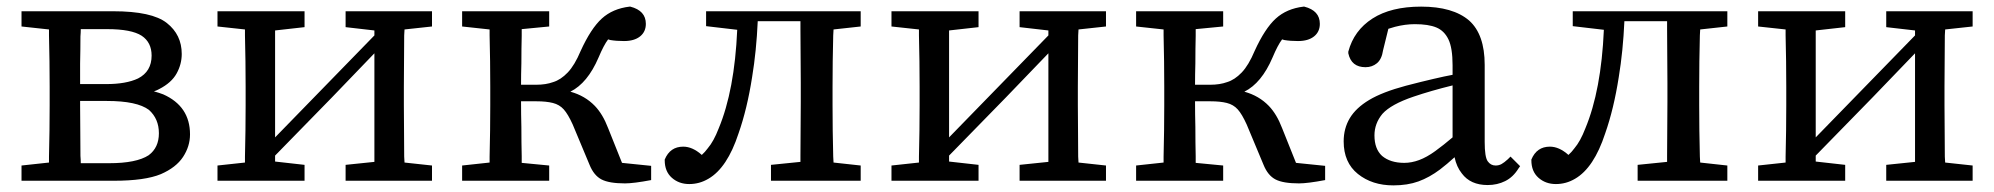

<svg xmlns="http://www.w3.org/2000/svg" viewBox="-20 -546 6025 580"><path d="M222 -354V-292H301Q361 -292 397 -309Q438 -330 438 -378Q438 -418 408 -438Q377 -458 304 -458H224Q224 -448 223 -436Q223 -398 222 -354ZM224 -53H310Q392 -53 429 -77Q460 -100 460 -143.5Q460 -187 430 -214Q394 -241 303 -241H222V-228Q222 -196 222.5 -155Q223 -114 223 -75Q224 -63 224 -53ZM130 -228V-284Q130 -360 128 -439V-457L45 -466V-476V-512H322Q439 -512 484 -476.5Q529 -441 529 -383Q529 -352 513.5 -324Q498 -296 461 -277Q454 -273 445 -270Q460 -266 473 -261Q554 -225 554 -140Q554 -104 533 -72Q512 -40 466 -20Q418 0 324 0H45V-46L128 -55V-73Q130 -152 130 -228Z M1202 -457Q1202 -449 1201 -439L1200 -284V-228Q1200 -196 1200.5 -154Q1201 -112 1201 -73Q1202 -63 1202 -55L1285 -46V0H1024V-48L1111 -57V-385L983 -252L811 -76V-58L900 -48V0H637V-46L720 -55V-73Q722 -152 722 -228V-284Q722 -360 720 -439V-457L637 -466V-476V-512H900V-464L811 -454V-131L1111 -439V-454L1024 -464V-512H1285V-466Z M1461 -228V-284Q1461 -360 1459 -439V-457L1376 -466V-476V-512H1639V-466L1556 -458V-438Q1555 -399 1555 -356V-355Q1554 -321 1554 -290H1600Q1629 -290 1651 -298Q1674 -305 1695 -327Q1716 -349 1734 -392Q1765 -460 1798 -490Q1831 -520 1882 -526H1884Q1931 -514 1931 -474Q1931 -450 1913.5 -436Q1896 -422 1865 -422Q1842 -422 1824 -425Q1820 -426 1817 -427Q1804 -410 1788 -372Q1755 -295 1703 -269Q1747 -257 1777 -226Q1801 -201 1817 -159L1859 -54L1947 -45V-2Q1894 8 1868 8Q1820 8 1797 -4Q1774 -16 1761 -48L1710 -170Q1696 -201 1683 -215.5Q1670 -230 1650 -235Q1630 -240 1601 -240H1554Q1554 -201 1555 -162Q1555 -114 1556 -74V-54L1639 -46V-36V0H1376V-46L1459 -55V-73Q1461 -152 1461 -228Z M2399 -238V-296L2398 -458Q2398 -471 2398 -482H2269Q2265 -392 2252 -313Q2237 -217 2211 -143Q2177 -39 2120 -6Q2093 10 2062 10Q2031 10 2009.5 -9Q1988 -28 1988 -62V-64Q2004 -103 2044 -103Q2072 -103 2100 -78Q2110 -87 2118 -98Q2136 -119 2151 -158Q2199 -273 2207 -456L2113 -467V-512H2580V-466L2498 -457Q2498 -449 2497 -439Q2495 -360 2495 -284V-228Q2495 -152 2497 -73Q2498 -63 2498 -55L2580 -46V0H2309V-48L2398 -57Q2398 -66 2398 -76Z M3238 -457Q3238 -449 3237 -439L3236 -284V-228Q3236 -196 3236.5 -154Q3237 -112 3237 -73Q3238 -63 3238 -55L3321 -46V0H3060V-48L3147 -57V-385L3019 -252L2847 -76V-58L2936 -48V0H2673V-46L2756 -55V-73Q2758 -152 2758 -228V-284Q2758 -360 2756 -439V-457L2673 -466V-476V-512H2936V-464L2847 -454V-131L3147 -439V-454L3060 -464V-512H3321V-466Z M3497 -228V-284Q3497 -360 3495 -439V-457L3412 -466V-476V-512H3675V-466L3592 -458V-438Q3591 -399 3591 -356V-355Q3590 -321 3590 -290H3636Q3665 -290 3687 -298Q3710 -305 3731 -327Q3752 -349 3770 -392Q3801 -460 3834 -490Q3867 -520 3918 -526H3920Q3967 -514 3967 -474Q3967 -450 3949.5 -436Q3932 -422 3901 -422Q3878 -422 3860 -425Q3856 -426 3853 -427Q3840 -410 3824 -372Q3791 -295 3739 -269Q3783 -257 3813 -226Q3837 -201 3853 -159L3895 -54L3983 -45V-2Q3930 8 3904 8Q3856 8 3833 -4Q3810 -16 3797 -48L3746 -170Q3732 -201 3719 -215.5Q3706 -230 3686 -235Q3666 -240 3637 -240H3590Q3590 -201 3591 -162Q3591 -114 3592 -74V-54L3675 -46V-36V0H3412V-46L3495 -55V-73Q3497 -152 3497 -228Z M4156 -202Q4132 -173 4132 -137Q4132 -96 4155 -75Q4180 -54 4222 -54Q4244 -54 4267 -62.5Q4290 -71 4315.5 -89.5Q4341 -108 4368 -131V-288Q4303 -272 4250 -254Q4182 -231 4156 -202ZM4189 14Q4125 14 4082 -20.5Q4039 -55 4039 -119Q4039 -158 4057.5 -189Q4076 -220 4116 -244Q4156 -268 4227 -287Q4273 -299 4309.5 -307.5Q4346 -316 4368 -320V-349Q4368 -401 4355.5 -427Q4343 -453 4319 -463Q4295 -473 4254 -473Q4225 -473 4194 -465Q4184 -462 4174 -459L4158 -394Q4154 -367 4139.5 -355Q4125 -343 4105 -343Q4062 -343 4053 -385V-387V-390Q4070 -454 4126 -490Q4182 -526 4273 -526Q4369 -526 4418 -484Q4465 -442 4465 -350V-117Q4465 -72 4474 -59Q4483 -46 4498 -46Q4508 -46 4516 -50.5Q4524 -55 4535 -65L4543 -73L4572 -44L4567 -37Q4551 -11 4527 1Q4503 13 4474 13Q4422 13 4396 -22Q4380 -42 4374 -71Q4351 -50 4330 -34Q4298 -10 4265 2Q4232 14 4189 14Z M5017 -238V-296L5016 -458Q5016 -471 5016 -482H4887Q4883 -392 4870 -313Q4855 -217 4829 -143Q4795 -39 4738 -6Q4711 10 4680 10Q4649 10 4627.5 -9Q4606 -28 4606 -62V-64Q4622 -103 4662 -103Q4690 -103 4718 -78Q4728 -87 4736 -98Q4754 -119 4769 -158Q4817 -273 4825 -456L4731 -467V-512H5198V-466L5116 -457Q5116 -449 5115 -439Q5113 -360 5113 -284V-228Q5113 -152 5115 -73Q5116 -63 5116 -55L5198 -46V0H4927V-48L5016 -57Q5016 -66 5016 -76Z M5856 -457Q5856 -449 5855 -439L5854 -284V-228Q5854 -196 5854.5 -154Q5855 -112 5855 -73Q5856 -63 5856 -55L5939 -46V0H5678V-48L5765 -57V-385L5637 -252L5465 -76V-58L5554 -48V0H5291V-46L5374 -55V-73Q5376 -152 5376 -228V-284Q5376 -360 5374 -439V-457L5291 -466V-476V-512H5554V-464L5465 -454V-131L5765 -439V-454L5678 -464V-512H5939V-466Z"/></svg>

Font: Early Summer Mincho Screen
Style: Regular
Weight: 400
Designer: GuiWonder
Version: Version 1.002